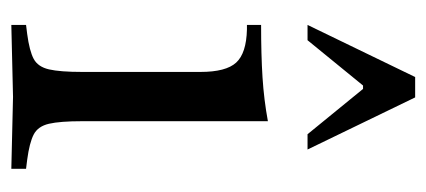

<svg xmlns="http://www.w3.org/2000/svg" viewBox="-227 -523 753 339"><g transform="rotate(90 149.5 -353.5)"><path d="M24 3V-23L40 -25Q70 -29 84 -36.5Q98 -44 102.5 -63.5Q107 -83 107 -122V-331Q107 -376 90.5 -394Q74 -412 32 -413H24V-438Q77 -438 116.5 -440.5Q156 -443 194 -450V-122Q194 -83 198.5 -63.5Q203 -44 217.5 -36.5Q232 -29 262 -25L278 -23V3L151 0ZM24 -520 116 -710H152L244 -520H217L137 -618H131L51 -520Z"/></g></svg>

Font: Baskervville Medium
Style: Regular
Weight: 500
Version: Version 1.100